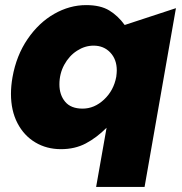

<svg xmlns="http://www.w3.org/2000/svg" viewBox="-20 -573 715 753"><path d="M547 160 670 -541 469 -475Q443 -511 408.5 -532Q374 -553 318 -553Q253 -553 192.5 -518.5Q132 -484 88 -419.5Q44 -355 29 -270Q23 -236 23 -205Q23 -139 48.5 -90Q74 -41 118.5 -14.5Q163 12 219 12Q274 12 316.5 -10.5Q359 -33 398 -72L357 160ZM213 -242Q213 -284 232 -319Q251 -354 282 -374Q313 -394 347 -394Q387 -394 412.5 -367Q438 -340 438 -297Q438 -288 436 -272Q426 -218 388 -182.5Q350 -147 304 -147Q258 -147 235.5 -174Q213 -201 213 -242Z"/></svg>

Font: Geom Black
Style: Bold Italic
Weight: 900
Italic angle: -10°
Version: Version 1.102